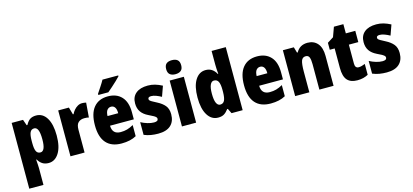

<svg xmlns="http://www.w3.org/2000/svg" viewBox="-77 -1386 4812 2236"><g transform="rotate(-15 2329.5 -268.0)"><path d="M351 -563Q432 -563 478 -487Q524 -411 524 -276Q524 -140 476.5 -65Q429 10 352 10Q308 10 277.5 -9.5Q247 -29 226 -66H220Q222 -34 224 -9Q226 16 226 36V240H55V-553H192L217 -482H226Q251 -528 279.5 -545.5Q308 -563 351 -563ZM291 -424Q256 -424 241 -392Q226 -360 226 -290V-263Q226 -197 240.5 -165.5Q255 -134 291 -134Q351 -134 351 -275Q351 -352 336 -388Q321 -424 291 -424Z M905 -563Q929 -563 954 -557L940 -381Q930 -384 917.5 -385.5Q905 -387 886 -387Q841 -387 813.5 -362Q786 -337 786 -276V0H616V-553H745L770 -465H778Q789 -489 808 -511.5Q827 -534 852 -548.5Q877 -563 905 -563Z M1216 -562Q1321 -562 1380.5 -497.5Q1440 -433 1440 -310V-225H1153Q1155 -121 1255 -121Q1298 -121 1333.5 -131Q1369 -141 1410 -164V-30Q1339 10 1232 10Q1110 10 1047 -61.5Q984 -133 984 -274Q984 -416 1044.5 -489Q1105 -562 1216 -562ZM1221 -436Q1193 -436 1174.5 -414Q1156 -392 1154 -341H1283Q1283 -389 1266.5 -412.5Q1250 -436 1221 -436ZM1397 -756Q1381 -738 1352.5 -711Q1324 -684 1292.5 -656Q1261 -628 1235 -606H1114V-620Q1138 -656 1163.5 -694.5Q1189 -733 1207 -766H1397Z M1876 -170Q1876 -84 1824.5 -37Q1773 10 1673 10Q1627 10 1585.5 3Q1544 -4 1503 -21V-174Q1540 -154 1581.5 -141.5Q1623 -129 1659 -129Q1709 -129 1709 -160Q1709 -170 1702.5 -178.5Q1696 -187 1676 -199Q1656 -211 1615 -230Q1559 -257 1530.5 -298Q1502 -339 1502 -400Q1502 -478 1553.5 -520.5Q1605 -563 1697 -563Q1743 -563 1784 -551Q1825 -539 1869 -516L1825 -393Q1795 -410 1763 -422Q1731 -434 1704 -434Q1666 -434 1666 -409Q1666 -399 1672 -392Q1678 -385 1696.5 -374Q1715 -363 1754 -343Q1811 -314 1843.5 -275Q1876 -236 1876 -170Z M2045 -776Q2089 -776 2112.5 -756Q2136 -736 2136 -691Q2136 -647 2112 -627Q2088 -607 2045 -607Q2003 -607 1979 -627Q1955 -647 1955 -691Q1955 -736 1978 -756Q2001 -776 2045 -776ZM2131 -553V0H1960V-553Z M2396 10Q2316 10 2269 -66Q2222 -142 2222 -277Q2222 -413 2269 -488Q2316 -563 2395 -563Q2438 -563 2469 -542.5Q2500 -522 2522 -482H2527Q2524 -515 2522.5 -544.5Q2521 -574 2521 -595V-760H2692V0H2558L2529 -59H2521Q2496 -25 2468.5 -7.5Q2441 10 2396 10ZM2457 -130Q2494 -130 2509.5 -161.5Q2525 -193 2526 -263V-290Q2526 -356 2510.5 -388Q2495 -420 2457 -420Q2428 -420 2411.5 -384.5Q2395 -349 2395 -278Q2395 -202 2411.5 -166Q2428 -130 2457 -130Z M3014 -562Q3119 -562 3178.5 -497.5Q3238 -433 3238 -310V-225H2951Q2953 -121 3053 -121Q3096 -121 3131.5 -131Q3167 -141 3208 -164V-30Q3137 10 3030 10Q2908 10 2845 -61.5Q2782 -133 2782 -274Q2782 -416 2842.5 -489Q2903 -562 3014 -562ZM3019 -436Q2991 -436 2972.5 -414Q2954 -392 2952 -341H3081Q3081 -389 3064.5 -412.5Q3048 -436 3019 -436Z M3623 -563Q3699 -563 3743.5 -511.5Q3788 -460 3788 -360V0H3617V-306Q3617 -361 3606 -389Q3595 -417 3563 -417Q3523 -417 3509.5 -378.5Q3496 -340 3496 -250V0H3325V-553H3457L3477 -484H3486Q3529 -563 3623 -563Z M4128 -133Q4146 -133 4165 -138.5Q4184 -144 4205 -152V-21Q4177 -6 4145.5 2Q4114 10 4074 10Q3993 10 3953 -35Q3913 -80 3913 -182V-417H3854V-501L3928 -548L3970 -664H4084V-553H4198V-417H4084V-187Q4084 -133 4128 -133Z M4631 -170Q4631 -84 4579.5 -37Q4528 10 4428 10Q4382 10 4340.5 3Q4299 -4 4258 -21V-174Q4295 -154 4336.5 -141.5Q4378 -129 4414 -129Q4464 -129 4464 -160Q4464 -170 4457.5 -178.5Q4451 -187 4431 -199Q4411 -211 4370 -230Q4314 -257 4285.5 -298Q4257 -339 4257 -400Q4257 -478 4308.5 -520.5Q4360 -563 4452 -563Q4498 -563 4539 -551Q4580 -539 4624 -516L4580 -393Q4550 -410 4518 -422Q4486 -434 4459 -434Q4421 -434 4421 -409Q4421 -399 4427 -392Q4433 -385 4451.5 -374Q4470 -363 4509 -343Q4566 -314 4598.5 -275Q4631 -236 4631 -170Z"/></g></svg>

Font: Noto Sans Tamil Condensed Black
Style: Regular
Weight: 900
Width: 3
Designer: Jelle Bosma - Monotype Design Team
Foundry: Monotype Imaging Inc.
Version: Version 2.004; ttfautohint (v1.8.4.7-5d5b)